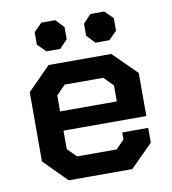

<svg xmlns="http://www.w3.org/2000/svg" viewBox="-78 -749 732 817"><g transform="rotate(-10 288.0 -340.5)"><path d="M55 -99V-398L154 -498H425L526 -398V-212H168V-132L206 -94H377L413 -131V-161H525V-97L428 0H153ZM413 -295V-364L374 -404H207L168 -364V-295ZM120 -592V-646L155 -681H215L249 -645V-593L215 -557H155ZM333 -593V-645L367 -681H427L462 -646V-592L427 -557H367Z"/></g></svg>

Font: Chakra Petch SemiBold
Style: Regular
Weight: 600
Designer: Katatrad Aksorn Co.,Ltd.
Foundry: Cadson Demak Co.,Ltd.
Version: Version 1.000; ttfautohint (v1.6)